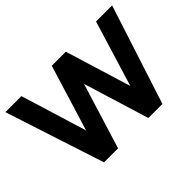

<svg xmlns="http://www.w3.org/2000/svg" viewBox="-129 -1034 1336 1336"><g transform="rotate(-45 539.0 -366.0)"><path d="M826.7 0H688.5L539.6 -484.4L390.1 0H252L13.7 -732.4H171.4L320.8 -245.6L470.2 -732.4H608.4L757.3 -246.6L905.8 -732.4H1064Z"/></g></svg>

Font: Kumbh Sans
Style: Bold
Weight: 700
Version: Version 1.005